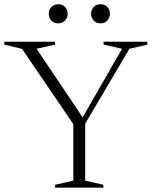

<svg xmlns="http://www.w3.org/2000/svg" viewBox="-23 -868 708 888"><path d="M79 -642 -3 -661.5V-675H231.5V-661.5L146 -642.5L370.5 -308.5H349.5L541.5 -642.5L456 -661.5V-675H658.5V-661.5L575.5 -642.5L371 -296V-32.5L455 -13.5V0H232V-13.5L316 -32.5V-294ZM246 -760Q226 -760 214.2 -773.5Q202.5 -787 202.5 -804.5Q202.5 -822 214.2 -835.2Q226 -848.5 246 -848.5Q266 -848.5 278 -835.2Q290 -822 290 -804.5Q290 -787 278 -773.5Q266 -760 246 -760ZM442 -760Q422 -760 410 -773.5Q398 -787 398 -804.5Q398 -822 410 -835.2Q422 -848.5 442 -848.5Q462 -848.5 473.8 -835.2Q485.5 -822 485.5 -804.5Q485.5 -787 473.8 -773.5Q462 -760 442 -760Z"/></svg>

Font: Newsreader 24pt Light
Style: Regular
Weight: 300
Designer: Hugues Gentile
Foundry: Production Type
Version: Version 1.003